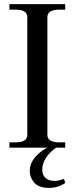

<svg xmlns="http://www.w3.org/2000/svg" viewBox="-20 -720 364 936"><path d="M211 -637V-62Q211 -26 270 -26H298V0H253Q221 23 203.5 50.5Q186 78 186 106Q186 134 202.5 148Q219 162 246 162Q265 162 292 152L298 172Q263 196 219 196Q169 196 147 170.5Q125 145 125 114Q125 79 148 50Q171 21 210 0H26V-26H55Q113 -26 113 -62V-637Q113 -673 55 -673H26V-700H298V-673H270Q211 -673 211 -637Z"/></svg>

Font: TavirajRegular
Style: Regular
Weight: 400
Designer: Katatrad Team
Foundry: CadsonDemak
Version: Version 1.001